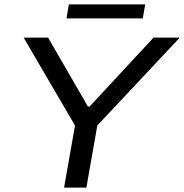

<svg xmlns="http://www.w3.org/2000/svg" viewBox="-20 -858 842 878"><path d="M273 0 323 -284 88 -686H200L382 -371H390L682 -686H802L425 -284L375 0ZM284 -774 295 -838H644L633 -774Z"/></svg>

Font: Archivo SemiExpanded
Style: Italic
Weight: 400
Width: 6
Italic angle: -10°
Designer: Hector Gatti
Foundry: Omnibus-Type
Version: Version 2.001